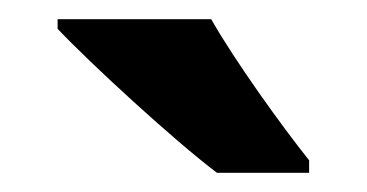

<svg xmlns="http://www.w3.org/2000/svg" viewBox="-20 -786 382 200"><path d="M200 -766H40V-756C74 -720 161 -640 206 -606H302V-619C274 -654 225 -722 200 -766Z"/></svg>

Font: Noto Sans Telugu SemiCondensed
Style: Bold
Weight: 700
Width: 4
Designer: Jelle Bosma - Monotype Design Team
Foundry: Monotype Imaging Inc.
Version: Version 2.005